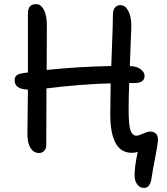

<svg xmlns="http://www.w3.org/2000/svg" viewBox="-20 -729 808 930"><path d="M168.9 12.2Q144 12.2 128.2 -11.5Q112.3 -35.2 112.8 -84Q113.3 -120.1 114 -189.7Q114.7 -259.3 115.2 -294.9Q50.8 -297.4 50.8 -339.8Q50.8 -368.2 83 -373Q106.9 -377.4 115.2 -377.9V-662.1Q115.2 -686.5 124.8 -697.8Q134.3 -709 154.8 -709Q177.7 -709 192.4 -682.1Q207 -655.3 207 -604Q207 -566.9 206.5 -495.4Q206.1 -423.8 206.1 -390.1Q357.4 -406.2 519 -409.2Q520 -444.3 522.2 -498Q524.4 -551.8 525.6 -590.3Q526.9 -628.9 526.9 -657.2Q526.9 -680.7 536.9 -692.4Q546.9 -704.1 564 -704.1Q585.9 -704.1 601.1 -677Q616.2 -649.9 616.2 -602.1Q616.2 -594.7 608.9 -409.2Q643.6 -407.7 661.9 -393.3Q680.2 -378.9 680.2 -361.8Q680.2 -345.2 668.7 -336.2Q657.2 -327.1 637.2 -327.1H606Q603 -261.2 603 -199.2Q603 -125 611.8 -98.4Q620.6 -71.8 641.1 -71.8Q651.4 -71.8 673.1 -81.8Q694.8 -91.8 706.1 -91.8Q724.1 -91.8 734.6 -82.3Q745.1 -72.8 745.1 -54.2Q745.1 -33.2 731.9 33.4Q718.8 100.1 714.8 128.9Q708.5 181.2 678.2 181.2Q656.2 181.2 644 163.3Q631.8 145.5 631.8 121.1Q631.8 77.6 647 6.8Q635.3 11.2 618.2 11.2Q514.2 11.2 514.2 -175.8Q514.2 -229.5 516.1 -325.2Q375.5 -321.8 205.1 -300.8Q204.1 -196.8 204.1 -24.9Q204.1 -9.3 194.1 1.5Q184.1 12.2 168.9 12.2Z"/></svg>

Font: Shantell Sans Normal
Style: Regular
Weight: 400
Designer: Stephen Nixon, Anya Danilova, Shantell Martin
Foundry: Arrow Type
Version: Version 1.006;[559af2be0]